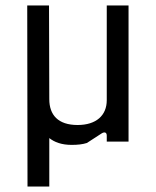

<svg xmlns="http://www.w3.org/2000/svg" viewBox="-20 -520 572 705"><path d="M81 165H161V-13C180 2 206 12 243 12C266 12 283 10 299 5L353 -30C364 -37 372 -34 372 -22V0H452V-500H372V-152C372 -96 333 -61 265 -61C193 -61 161 -98 161 -156L160 -500H80Z"/></svg>

Font: Finlandica
Style: Regular
Weight: 400
Designer: Niklas Ekholm, Juho Hiilivirta, Jaakko Suomalainen
Foundry: Helsinki Type Studio
Version: Version 2.000;Glyphs 3.2 (3202)